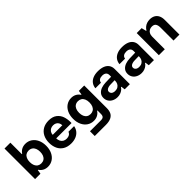

<svg xmlns="http://www.w3.org/2000/svg" viewBox="168 -1889 3250 3250"><g transform="rotate(-45 1792.5 -264.5)"><path d="M208.8 -730V-435.4H68.4V-730ZM217.5 -73H208.8L197.3 1.3H68.6V-264.5L140.1 -269.3L208.5 -264.5Q208.5 -214.6 224.3 -180Q240.1 -145.5 267.9 -128.3Q295.6 -111 332 -111Q372 -111 400.1 -129.9Q428.3 -148.8 442.8 -183.4Q457.2 -218.1 457.2 -264.5L536.9 -269.3L601.2 -264.5Q601.2 -183.1 571.8 -121Q542.4 -58.9 490.6 -24.8Q438.9 9.4 373.6 9.4Q321.1 9.4 281.1 -12.9Q241.1 -35.3 217.5 -73ZM601.2 -264.5 536.9 -259.6 457.2 -264.5Q457.2 -310.8 442.8 -345.5Q428.3 -380.1 400.1 -399Q372 -417.9 332 -417.9Q295.6 -417.9 267.9 -400.6Q240.1 -383.4 224.3 -348.9Q208.5 -314.4 208.5 -264.5L140.1 -259.6L68.6 -264.5V-530.2H197.3L208.8 -455.9H217.5Q241.1 -493.7 281.1 -516Q321.1 -538.3 373.6 -538.3Q438.9 -538.3 490.6 -504.2Q542.4 -470 571.8 -407.9Q601.2 -345.8 601.2 -264.5Z M669.4 -265.3Q669.4 -345.8 700.3 -407.7Q731.2 -469.5 790.1 -504Q849 -538.5 930.8 -538.5Q1023.8 -538.5 1078.6 -496.3Q1133.4 -454.2 1154.7 -391.3Q1176.1 -328.4 1176.1 -256.2V-232.8H808.8Q809.8 -194.2 824.6 -164.8Q839.4 -135.4 866.7 -119.2Q894.1 -102.9 931.7 -102.9Q970.7 -102.9 996.9 -118.5Q1023 -134.1 1034.8 -165.6H1169.7Q1160.5 -110.6 1128 -71.4Q1095.4 -32.1 1044.8 -11.5Q994.1 9.1 931.4 9.1Q844.6 9.1 785.7 -26.8Q726.9 -62.7 698.1 -124.6Q669.4 -186.5 669.4 -265.3ZM926.7 -426.8Q893.9 -426.8 867.9 -413.3Q841.9 -399.8 826.3 -374.8Q810.7 -349.8 809.1 -316.7H1039.3Q1038.4 -351.2 1024 -376.1Q1009.7 -401 984.4 -413.9Q959.2 -426.8 926.7 -426.8Z M1298.4 86.4H1562.3Q1590.5 86.4 1607 77.5Q1623.4 68.6 1630.2 51.9Q1637 35.3 1637 10.4V-96.6L1777.2 -100.6V10.4Q1777.2 69.8 1757.4 111.8Q1737.5 153.8 1690 177.2Q1642.5 200.7 1562.3 200.7L1298.4 200.4ZM1244.6 -264.7 1308.9 -269.6 1388.6 -264.7Q1388.6 -218.4 1403 -183.7Q1417.5 -149.1 1445.7 -130.2Q1473.8 -111.3 1513.8 -111.3Q1550.2 -111.3 1577.9 -128.6Q1605.7 -145.8 1621.5 -180.3Q1637.3 -214.8 1637.3 -264.7L1705.7 -269.6L1777.2 -264.7V1H1648.5L1637 -73.3H1628.3Q1604.7 -35.5 1564.7 -13.2Q1524.7 9.1 1472.2 9.1Q1406.9 9.1 1355.2 -25Q1303.4 -59.2 1274 -121.3Q1244.6 -183.4 1244.6 -264.7ZM1628.3 -456.2H1637L1648.5 -530.5H1777.2V-264.7L1705.7 -259.9L1637.3 -264.7Q1637.3 -314.6 1621.5 -349.2Q1605.7 -383.7 1577.9 -400.9Q1550.2 -418.2 1513.8 -418.2Q1473.8 -418.2 1445.7 -399.3Q1417.5 -380.4 1403 -345.8Q1388.6 -311.1 1388.6 -264.7L1308.9 -259.9L1244.6 -264.7Q1244.6 -346.1 1274 -408.2Q1303.4 -470.3 1355.2 -504.4Q1406.9 -538.6 1472.2 -538.6Q1524.7 -538.6 1564.7 -516.3Q1604.7 -493.9 1628.3 -456.2Z M1857.6 -151.7Q1857.6 -205.1 1887.7 -240.1Q1917.9 -275.1 1965.6 -291.7Q2013.3 -308.3 2068.8 -309.9L2204.2 -313.7V-354.5Q2204.2 -391 2180.2 -412.5Q2156.2 -433.9 2107.9 -433.9Q2066 -433.9 2040.6 -415.9Q2015.2 -397.9 2010.9 -363.3L1877.5 -363.6Q1882.3 -415.4 1910 -454.8Q1937.7 -494.1 1988.4 -516.3Q2039.2 -538.5 2110.9 -538.5Q2180 -538.5 2231.2 -519.1Q2282.4 -499.7 2310.8 -460.1Q2339.3 -420.5 2339.3 -362V0H2215.9L2206.5 -71.1H2196.7Q2186.6 -51.8 2164.2 -33.2Q2141.8 -14.6 2109.8 -2.6Q2077.8 9.4 2040.5 9.4Q1989.4 9.4 1947.7 -10.4Q1906 -30.2 1881.8 -66.8Q1857.6 -103.4 1857.6 -151.7ZM2204.2 -215.2V-229.6L2102.6 -227.2Q2072.1 -226.6 2047.9 -218.8Q2023.8 -211 2009.9 -196.6Q1995.9 -182.1 1995.9 -161.6Q1995.9 -141.4 2006.3 -126.1Q2016.7 -110.7 2036.2 -102.3Q2055.8 -93.8 2083 -93.8Q2124.4 -93.8 2151.7 -111.7Q2178.9 -129.5 2191.6 -157.1Q2204.2 -184.8 2204.2 -215.2Z M2434.3 -151.7Q2434.3 -205.1 2464.4 -240.1Q2494.5 -275.1 2542.2 -291.7Q2589.9 -308.3 2645.5 -309.9L2780.9 -313.7V-354.5Q2780.9 -391 2756.8 -412.5Q2732.8 -433.9 2684.6 -433.9Q2642.7 -433.9 2617.3 -415.9Q2591.9 -397.9 2587.6 -363.3L2454.2 -363.6Q2459 -415.4 2486.7 -454.8Q2514.4 -494.1 2565.1 -516.3Q2615.8 -538.5 2687.6 -538.5Q2756.6 -538.5 2807.9 -519.1Q2859.1 -499.7 2887.5 -460.1Q2915.9 -420.5 2915.9 -362V0H2792.6L2783.2 -71.1H2773.3Q2763.3 -51.8 2740.9 -33.2Q2718.5 -14.6 2686.5 -2.6Q2654.5 9.4 2617.2 9.4Q2566 9.4 2524.3 -10.4Q2482.6 -30.2 2458.4 -66.8Q2434.3 -103.4 2434.3 -151.7ZM2780.9 -215.2V-229.6L2679.3 -227.2Q2648.7 -226.6 2624.6 -218.8Q2600.5 -211 2586.5 -196.6Q2572.6 -182.1 2572.6 -161.6Q2572.6 -141.4 2583 -126.1Q2593.4 -110.7 2612.9 -102.3Q2632.4 -93.8 2659.7 -93.8Q2701.1 -93.8 2728.3 -111.7Q2755.6 -129.5 2768.2 -157.1Q2780.9 -184.8 2780.9 -215.2Z M3172 -443.1 3175.5 -302.4V0H3033.2V-529.9H3150.8ZM3290.6 -426.9Q3258.7 -426.9 3232.7 -412.9Q3206.6 -398.9 3191.1 -370.8Q3175.5 -342.7 3175.5 -302.4L3172 -443.1H3179.4Q3197.8 -472.9 3223.2 -494.4Q3248.6 -515.8 3281.2 -527.1Q3313.8 -538.5 3353.1 -538.5Q3405.2 -538.5 3444.1 -517.6Q3483 -496.8 3504.6 -454.8Q3526.2 -412.8 3526.2 -352V0H3383.9V-310.5Q3383.9 -364.7 3363.8 -395.8Q3343.8 -426.9 3290.6 -426.9Z"/></g></svg>

Font: Wand UI Pro
Style: Regular
Weight: 400
Designer: Andreas Faust
Version: Version 1.003;FEAKit 1.0